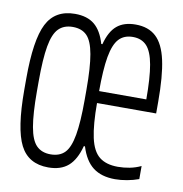

<svg xmlns="http://www.w3.org/2000/svg" viewBox="-66 -592 633 665"><g transform="rotate(10 250.0 -260.0)"><path d="M146 10Q76 10 47 -47Q18 -104 18 -240V-280Q18 -416 47 -473Q76 -530 146 -530Q189 -530 214.5 -509Q240 -488 253 -443H257Q269 -489 293.5 -509.5Q318 -530 359 -530Q404 -530 431 -505Q458 -480 470 -425.5Q482 -371 482 -280V-239H260V-281H450L440 -265V-279Q440 -357 432 -402Q424 -447 406 -466.5Q388 -486 357 -486Q326 -486 308 -466.5Q290 -447 282 -402Q274 -357 274 -279V-241Q274 -163 284 -117.5Q294 -72 318 -53Q342 -34 383 -34Q404 -34 424.5 -38Q445 -42 464 -51V-5Q445 2 423 6Q401 10 381 10Q333 10 303.5 -12.5Q274 -35 259 -84H255Q242 -35 216 -12.5Q190 10 146 10ZM146 -36Q178 -36 196 -54.5Q214 -73 222 -118.5Q230 -164 230 -242V-278Q230 -357 222 -402Q214 -447 196 -465.5Q178 -484 146 -484Q115 -484 96.5 -465.5Q78 -447 70 -402Q62 -357 62 -278V-242Q62 -164 70 -118.5Q78 -73 96.5 -54.5Q115 -36 146 -36Z"/></g></svg>

Font: M PLUS 1 Code Light
Style: Regular
Weight: 300
Designer: Coji Morishita
Foundry: UNDERFOREST DESIGN
Version: Version 1.002